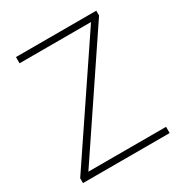

<svg xmlns="http://www.w3.org/2000/svg" viewBox="-167 -838 911 961"><g transform="rotate(-30 288.5 -357.0)"><path d="M537 0H36V-28L474 -678H61V-714H525V-686L88 -36H537Z"/></g></svg>

Font: Noto Sans Devanagari ExtraLight
Style: Regular
Weight: 200
Designer: Jelle Bosma - Monotype Design Team
Foundry: Monotype Imaging Inc.
Version: Version 2.004; ttfautohint (v1.8.4.7-5d5b)